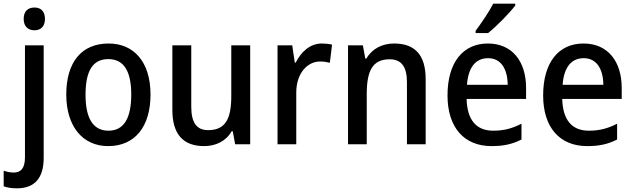

<svg xmlns="http://www.w3.org/2000/svg" viewBox="-61 -786 3452 1046"><path d="M68 -683C68 -641 93 -621 127 -621C160 -621 184 -641 184 -683C184 -726 160 -745 127 -745C92 -745 68 -726 68 -683ZM31 240C132 240 177 179 177 74V-539H75V71C75 133 51 154 14 154C-7 154 -23 150 -41 144V229C-22 236 3 240 31 240Z M759 -271C759 -450 667 -549 531 -549C383 -549 300 -447 300 -271C300 -97 390 10 528 10C676 10 759 -98 759 -271ZM405 -270C405 -396 442 -464 529 -464C616 -464 654 -395 654 -271C654 -145 616 -74 530 -74C443 -74 405 -146 405 -270Z M1302 -539H1199V-263C1199 -141 1169 -77 1073 -77C1010 -77 981 -118 981 -205V-539H878V-187C878 -56 936 10 1051 10C1113 10 1170 -16 1201 -71H1207L1220 0H1302Z M1692 -549C1628 -549 1579 -503 1550 -445H1545L1531 -539H1451V0H1553V-282C1553 -386 1613 -451 1683 -451C1702 -451 1721 -448 1736 -444L1748 -543C1731 -547 1710 -549 1692 -549Z M2086 -549C2022 -549 1966 -521 1935 -467H1929L1916 -539H1835V0H1937V-273C1937 -400 1968 -463 2062 -463C2127 -463 2156 -421 2156 -338V0H2258V-355C2258 -489 2197 -549 2086 -549Z M2746 -756V-766H2626C2603 -721 2562 -661 2530 -618V-606H2598C2644 -642 2718 -718 2746 -756ZM2597 -549C2462 -549 2377 -447 2377 -266C2377 -92 2467 10 2617 10C2684 10 2731 -1 2780 -26V-112C2729 -86 2684 -74 2626 -74C2533 -74 2484 -133 2481 -247H2805V-307C2805 -452 2729 -549 2597 -549ZM2598 -469C2670 -469 2704 -408 2705 -324H2483C2490 -419 2530 -469 2598 -469Z M3118 -549C2983 -549 2898 -447 2898 -266C2898 -92 2988 10 3138 10C3205 10 3252 -1 3301 -26V-112C3250 -86 3205 -74 3147 -74C3054 -74 3005 -133 3002 -247H3326V-307C3326 -452 3250 -549 3118 -549ZM3119 -469C3191 -469 3225 -408 3226 -324H3004C3011 -419 3051 -469 3119 -469Z"/></svg>

Font: Noto Sans Khmer UI SemiCondensed Medium
Style: Regular
Weight: 500
Width: 4
Designer: Danh Hong and the Monotype Design Team
Foundry: Monotype Imaging Inc.
Version: Version 2.002